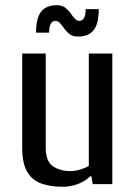

<svg xmlns="http://www.w3.org/2000/svg" viewBox="-20 -705 515 735"><path d="M220 10Q173 10 138 -2.5Q103 -15 84 -47.5Q65 -80 65 -140V-500H155V-140Q155 -88 182 -69Q209 -50 250 -50Q269 -50 289 -56.5Q309 -63 320 -70V-500H410V0H335L330 -30H325Q306 -11 278 -0.5Q250 10 220 10ZM278 -565Q259 -565 247 -574Q235 -583 226.5 -595Q218 -607 210 -616Q202 -625 193 -625Q168 -625 168 -580H118Q118 -636 137.5 -660.5Q157 -685 198 -685Q217 -685 229 -676Q241 -667 249.5 -655Q258 -643 266 -634Q274 -625 283 -625Q308 -625 308 -670H358Q358 -614 338.5 -589.5Q319 -565 278 -565Z"/></svg>

Font: Cuprum
Style: Regular
Weight: 400
Designer: Jovanny Lemonad
Foundry: Jovanny Lemonad
Version: Version 3.000